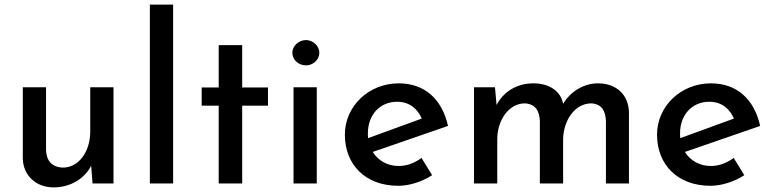

<svg xmlns="http://www.w3.org/2000/svg" viewBox="-20 -797 3356 834"><path d="M213 17C287 17 348 -22 376 -77L382 0H473V-418H372V-227C372 -136 321 -69 253 -69C204 -71 182 -100 180 -144V-418H79V-108C81 -35 136 17 213 17Z M631 -777V0H732V-777Z M930 -601V-417H856V-338H930V0H1032V-338H1144V-417H1032V-601Z M1250 -568C1250 -535 1279 -513 1309 -513C1338 -513 1367 -535 1367 -568C1367 -599 1338 -623 1309 -623C1279 -623 1250 -599 1250 -568ZM1255 -418V0H1356V-418Z M1710 10C1759 10 1814 -8 1857 -36L1811 -111C1781 -89 1748 -76 1712 -76C1663 -76 1623 -99 1599 -137L1926 -250C1900 -367 1824 -435 1712 -435C1582 -435 1478 -336 1478 -212C1478 -83 1566 10 1710 10ZM1578 -218C1578 -298 1630 -355 1705 -355C1762 -355 1795 -321 1812 -282L1579 -197C1578 -203 1578 -211 1578 -218Z M2130 -418H2039V0H2140V-193C2140 -273 2189 -348 2260 -348C2307 -345 2323 -314 2325 -272V0H2426V-194C2428 -273 2476 -348 2549 -348C2595 -345 2610 -314 2612 -272V0H2712V-310C2710 -384 2659 -435 2577 -435C2518 -435 2460 -402 2426 -346C2416 -401 2366 -435 2297 -435C2226 -435 2168 -400 2137 -341Z M3066 10C3115 10 3170 -8 3213 -36L3167 -111C3137 -89 3104 -76 3068 -76C3019 -76 2979 -99 2955 -137L3282 -250C3256 -367 3180 -435 3068 -435C2938 -435 2834 -336 2834 -212C2834 -83 2922 10 3066 10ZM2934 -218C2934 -298 2986 -355 3061 -355C3118 -355 3151 -321 3168 -282L2935 -197C2934 -203 2934 -211 2934 -218Z"/></svg>

Font: Reem Kufi
Style: Regular
Weight: 400
Designer: Khaled Hosny
Version: Version 0.007